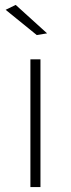

<svg xmlns="http://www.w3.org/2000/svg" viewBox="-20 -763 290 783"><path d="M104 -521H145V0H104ZM44 -743 172 -627 130 -620 3 -723Z"/></svg>

Font: Gontserrat ExtraLight
Style: Regular
Weight: 275
Designer: Julieta Ulanovsky
Foundry: Julieta Ulanovsky
Version: Version 6.001